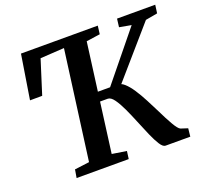

<svg xmlns="http://www.w3.org/2000/svg" viewBox="-126 -896 1129 1049"><g transform="rotate(-20 438.0 -371.5)"><path d="M148 0 156 -47.5 241.5 -58.5 326 -691 187 -682.5 125 -486.5 54 -486 95 -743H541.5L535.5 -695L455.5 -683.5L373 -58L457 -45L451 0ZM665.5 0Q650.5 0 634.5 -25Q618.5 -50 601 -90Q583.5 -130 565.5 -174.5Q547.5 -219 529 -258.8Q510.5 -298.5 492.2 -323.8Q474 -349 456 -349H394L401 -403.5H489.5L716.5 -682.5L647.5 -695L653.5 -743H875.5L869 -695L799.5 -682.5L517 -357.5L530.5 -402.5Q551 -405 572 -386.2Q593 -367.5 614 -335.5Q635 -303.5 655 -265Q675 -226.5 693.5 -189.5Q705.5 -164.5 717 -142.5Q728.5 -120.5 738.8 -102.8Q749 -85 758 -73.8Q767 -62.5 774 -60L814 -47L809 0Z"/></g></svg>

Font: Merriweather SemiBold
Style: Italic
Weight: 600
Italic angle: -7.8°
Version: Version 2.101